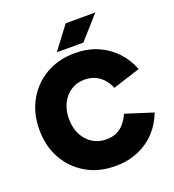

<svg xmlns="http://www.w3.org/2000/svg" viewBox="-160 -1023 1048 1158"><g transform="rotate(-20 364.5 -444.0)"><path d="M383 12Q278 12 197.5 -34.5Q117 -81 71 -162.5Q25 -244 25 -350Q25 -456 71 -537.5Q117 -619 197.5 -665.5Q278 -712 383 -712Q464 -712 529 -684Q594 -656 641 -606Q688 -556 713 -490L537 -434Q523 -467 501 -491.5Q479 -516 449.5 -529Q420 -542 383 -542Q334 -542 296 -517.5Q258 -493 236.5 -450Q215 -407 215 -350Q215 -294 237 -250.5Q259 -207 297.5 -182.5Q336 -158 386 -158Q425 -158 453.5 -171.5Q482 -185 502.5 -209.5Q523 -234 538 -267L714 -211Q690 -145 643 -94.5Q596 -44 530 -16Q464 12 383 12ZM284 -754 394 -900H584L454 -754Z"/></g></svg>

Font: Figtree Black
Style: Regular
Weight: 900
Designer: Erik Kennedy
Foundry: Erik Kennedy
Version: Version 2.001;gftools[0.9.30]